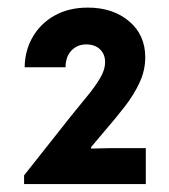

<svg xmlns="http://www.w3.org/2000/svg" viewBox="-20 -916 433 492"><path d="M41.7 -444.3V-466.6L163 -619.9Q182.7 -644.6 202.6 -668.5Q222.5 -692.4 235.9 -714.7Q249.3 -736.9 249.3 -757Q249.3 -777.1 236.2 -789.7Q223 -802.2 201 -802.2Q178 -802.2 163 -786.4Q148 -770.5 148 -743.7H43.2Q43.7 -786.6 63.8 -821.2Q83.8 -855.9 119.9 -876.2Q156.1 -896.5 205.1 -896.5Q269.3 -896.5 310.8 -861.5Q352.2 -826.5 352.2 -769.4Q352.2 -735.6 337.7 -704.5Q323.3 -673.4 300.4 -643.8Q277.5 -614.3 252 -584.8L213.5 -539.2V-535.3L263.1 -536.4H353.6V-444.3Z"/></svg>

Font: Reddit Sans
Style: Regular
Weight: 400
Designer: Stephen Hutchings
Foundry: Reddit
Version: Version 1.014